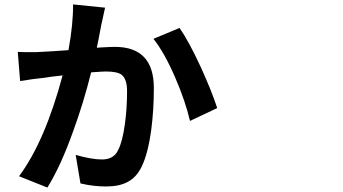

<svg xmlns="http://www.w3.org/2000/svg" viewBox="-20 -803 1540 861"><path d="M192.4 38.1 65.4 -12.7Q181.6 -168.9 260.7 -464.8Q206.1 -459 177.7 -454.1Q127.9 -449.2 70.3 -439.5L59.6 -570.3Q88.9 -568.4 143.6 -569.3Q156.2 -570.3 162.1 -570.3Q208 -572.3 287.1 -578.1Q308.6 -697.3 307.6 -783.2L451.2 -768.6Q439.5 -717.8 433.6 -688.5Q430.7 -669.9 421.9 -627Q417 -601.6 414.1 -588.9Q418 -588.9 424.8 -589.8Q477.5 -592.8 495.1 -592.8Q669.9 -592.8 669.9 -408.2Q669.9 -309.6 658.2 -220.7Q643.6 -113.3 615.2 -55.7Q591.8 -6.8 550.8 13.7Q513.7 33.2 456.1 33.2Q397.5 33.2 340.8 19.5L319.3 -108.4Q390.6 -87.9 437.5 -87.9Q490.2 -87.9 509.8 -129.9Q529.3 -168 540 -246.1Q549.8 -316.4 549.8 -394.5Q549.8 -448.2 525.4 -467.8Q505.9 -482.4 455.1 -482.4Q442.4 -482.4 402.3 -479.5Q393.6 -478.5 388.7 -478.5Q354.5 -341.8 309.6 -218.8Q252.9 -58.6 192.4 38.1ZM832 -260.7Q811.5 -348.6 766.6 -453.1Q716.8 -568.4 668 -628.9L785.2 -677.7Q826.2 -619.1 880.9 -501Q929.7 -393.6 954.1 -318.4Z"/></svg>

Font: Bpmf GenYo Gothic B
Style: B
Weight: 700
Foundry: But Ko
Version: Version 1.320